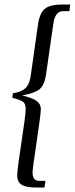

<svg xmlns="http://www.w3.org/2000/svg" viewBox="-20 -695 335 861"><path d="M263.2 -645Q227.1 -645 219.2 -588.9L186 -357.9Q179.2 -313 157.2 -294.9Q135.3 -276.9 79.1 -267.1Q126 -255.9 144.5 -242.2Q163.1 -228.5 163.1 -206.1Q163.1 -183.1 144.5 -60.1Q126 63 126 78.1Q126 116.2 155.8 116.2H184.1L179.2 146H144Q95.2 146 76.2 132.8Q57.1 119.6 57.1 92.8Q57.1 65.9 76.2 -57.1Q95.2 -180.2 95.2 -205.1Q95.2 -230 83 -238.8Q70.8 -247.6 35.2 -256.8L38.1 -276.9Q77.1 -282.7 95.2 -300.8Q113.3 -318.8 118.2 -357.9L149.9 -582Q157.2 -635.7 180.7 -655.3Q204.1 -674.8 259.8 -674.8H294.9L291 -645Z"/></svg>

Font: Unna-Italic
Style: Italic
Weight: 400
Italic angle: -8°
Designer: Jorge de Buen U.
Foundry: Omnibus-Type
Version: Version 2.006;PS 002.006;hotconv 1.0.70;makeotf.lib2.5.58329